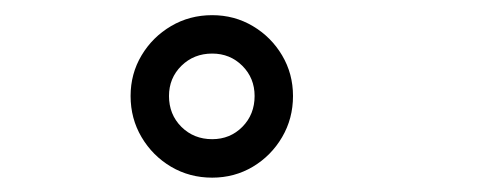

<svg xmlns="http://www.w3.org/2000/svg" viewBox="-20 -742 659 257"><path d="M264 -504.2Q233.8 -504.2 209 -518.8Q184.2 -533.5 169.5 -558.4Q154.8 -583.3 154.8 -613.5Q154.8 -643.3 169.5 -667.9Q184.2 -692.5 209 -707.1Q233.8 -721.7 264 -721.7Q293.8 -721.7 318.4 -707.1Q343 -692.5 357.6 -667.9Q372.2 -643.3 372.2 -613.5Q372.2 -583.3 357.6 -558.4Q343 -533.5 318.4 -518.8Q293.8 -504.2 264 -504.2ZM264 -555.7Q288 -555.7 304.4 -572.2Q320.8 -588.8 320.8 -613.5Q320.8 -637.5 304.4 -653.9Q288 -670.3 264 -670.3Q239.5 -670.3 222.8 -653.9Q206.2 -637.5 206.2 -613.5Q206.2 -588.8 222.8 -572.2Q239.5 -555.7 264 -555.7Z"/></svg>

Font: Sono ExtraLight
Style: Regular
Weight: 200
Designer: Tyler Finck
Foundry: Tyler Finck
Version: Version 2.112